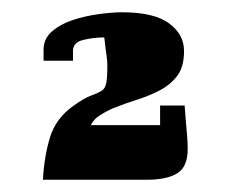

<svg xmlns="http://www.w3.org/2000/svg" viewBox="-20 -650 376 313"><path d="M179 -630Q231 -630 255.5 -612Q280 -594 280 -567Q280 -541 269 -526.5Q258 -512 241 -503Q224 -494 203.5 -487.5Q183 -481 163 -473Q154 -469 143.5 -462.5Q133 -456 128 -446H241V-478H281Q282 -464 283 -452Q284 -441 285 -429Q286 -417 286 -407Q286 -378 269 -367.5Q252 -357 220 -357H50Q52 -395 61.5 -426Q71 -457 99 -477Q117 -490 128 -494Q139 -498 145 -501.5Q151 -505 153 -513.5Q155 -522 155 -543Q155 -549 154 -557Q153 -565 152 -572Q151 -580 150 -589Q133 -589 116 -585Q99 -581 99 -567V-551H51V-569Q51 -587 65 -599Q79 -611 99 -617.5Q119 -624 141 -627Q163 -630 179 -630Z"/></svg>

Font: Bigshot One
Style: Regular
Weight: 400
Designer: Gesine Todt
Foundry: Gesine Todt
Version: Version 1.000